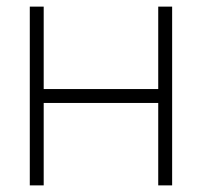

<svg xmlns="http://www.w3.org/2000/svg" viewBox="-20 -560 610 580"><path d="M70 0V-540H112V-291H458V-540H500V0H458V-249H112V0Z"/></svg>

Font: Hauora
Style: Regular
Weight: 400
Designer: Wayne Shih
Foundry: WCYS
Version: Version 1.001